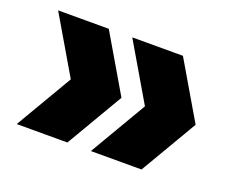

<svg xmlns="http://www.w3.org/2000/svg" viewBox="-83 -625 885 730"><g transform="rotate(20 360.0 -260.0)"><path d="M680 -260 545 -30H340L475 -260L340 -490H545ZM380 -260 245 -30H40L175 -260L40 -490H245Z"/></g></svg>

Font: Imperial One
Style: Regular
Weight: 400
Designer: Jovanny Lemonad
Foundry: Jovanny Lemonad
Version: Version 1.000